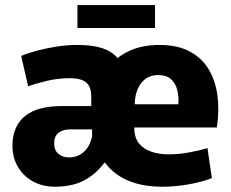

<svg xmlns="http://www.w3.org/2000/svg" viewBox="-20 -704 886 736"><path d="M191.5 11.8Q143.2 11.8 106.2 -8.6Q69.2 -29 48.4 -64.7Q27.7 -100.3 27.7 -145.3Q27.7 -183.8 40.4 -212.6Q53.2 -241.3 77.5 -260.4Q101.8 -279.5 137.4 -288.5Q173 -297.5 218 -297.5H329.7V-337.5Q329.7 -352.2 325.8 -364.2Q322 -376.2 312.9 -385.5Q303.8 -394.8 287.6 -399.5Q271.3 -404.2 246.5 -404.2Q203.3 -404.2 160.9 -394.3Q118.5 -384.3 87.8 -373.2L61.2 -489.5Q85.8 -500.2 120.8 -509.5Q155.7 -518.8 196.1 -525.3Q236.5 -531.7 276.5 -531.7Q335 -531.7 371.9 -519.4Q408.8 -507.2 429.1 -483.1Q449.3 -459 457 -423.6Q464.7 -388.2 464.7 -342.7V-239.7Q433.7 -159.5 401.5 -109.8Q369.3 -60.2 335.3 -33.7Q301.3 -7.2 265.7 2.3Q230.2 11.8 191.5 11.8ZM244.8 -100.5Q263.8 -100.5 281.2 -108.3Q298.7 -116.2 312.6 -133.9Q326.5 -151.7 333 -181.3V-208H247.2Q236.5 -208 226 -205.3Q215.5 -202.5 206.8 -196.7Q198.2 -190.8 192.9 -180.7Q187.7 -170.5 187.7 -154.8Q187.7 -127.2 204.5 -113.8Q221.3 -100.5 244.8 -100.5ZM603.3 11.8Q514.7 11.8 454.8 -19.3Q394.8 -50.5 364.1 -110Q333.3 -169.5 333.3 -253.7Q333.3 -306.7 348.3 -356Q363.2 -405.3 394.4 -445.3Q425.7 -485.3 474.9 -508.5Q524.2 -531.7 591.8 -531.7Q660.8 -531.7 707.7 -506.5Q754.5 -481.3 780.4 -437.6Q806.3 -393.8 813.7 -336.7Q821.2 -279.5 811.2 -215.5H419L509.8 -282.8Q493 -238.2 494.8 -205.7Q496.7 -173.2 514.2 -152.6Q531.7 -132 560.8 -122.2Q590 -112.3 626.8 -112.3Q664 -112.3 704.1 -119.6Q744.2 -126.8 775.3 -136.3L792.2 -21Q749.8 -5.2 699.6 3.3Q649.3 11.8 603.3 11.8ZM420.2 -304.3H663.2Q664.2 -310.2 664.2 -313.4Q664.2 -316.7 664.2 -319.5Q664.2 -344.8 657.2 -366.6Q650.2 -388.3 633.3 -402.3Q616.3 -416.2 586.7 -416.2Q551.5 -416.2 529.7 -394.7Q507.8 -373.2 500.2 -338.8Q492.7 -304.3 500 -266.3ZM276.8 -596.7V-684.5H574.2V-596.7Z"/></svg>

Font: Murecho Thin
Style: Regular
Weight: 100
Designer: Neil Summerour
Foundry: Positype
Version: Version 1.010